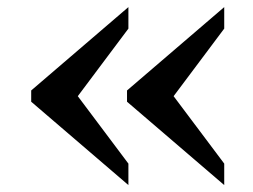

<svg xmlns="http://www.w3.org/2000/svg" viewBox="-20 -522 713 541"><path d="M67.9 -0.5ZM67.9 -267.1 341.8 -502V-441.4L199.2 -251L341.8 -61V-0.5L67.9 -235.4ZM337.9 -267.1 611.8 -502V-441.4L469.2 -251L611.8 -61V-0.5L337.9 -235.4Z"/></svg>

Font: Arbutus Slab
Style: Regular
Weight: 400
Designer: Karolina Lach
Foundry: Karolina Lach
Version: Version 1.001; ttfautohint (v0.92) -l 10 -r 16 -G 200 -x 7 -